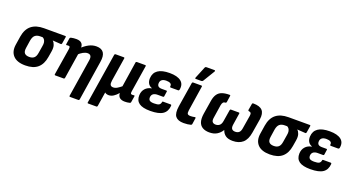

<svg xmlns="http://www.w3.org/2000/svg" viewBox="-55 -1441 4306 2342"><g transform="rotate(20 2098.5 -270.0)"><path d="M235 11Q127 11 77 -43Q27 -97 42 -190L59 -299Q75 -398 134.5 -446Q194 -494 297 -494H572Q584 -494 582 -482L568 -395Q565 -382 554 -383L449 -390V-388Q467 -373 477.5 -341.5Q488 -310 480 -260L467 -182Q452 -87 395.5 -38Q339 11 235 11ZM246 -103Q286 -103 308.5 -123Q331 -143 338 -190L353 -282Q359 -313 355 -333Q351 -353 342 -365.5Q333 -378 319 -385H287Q247 -385 222 -365Q197 -345 188 -293L173 -193Q166 -145 185 -124Q204 -103 246 -103Z M883 185Q870 185 872 172L949 -317Q960 -390 902 -390Q876 -390 845 -373.5Q814 -357 778 -322L781 -407Q832 -457 879 -481Q926 -505 975 -505Q1042 -505 1069.5 -464.5Q1097 -424 1083 -341L1003 172Q1000 185 990 185ZM624 0Q611 0 613 -13L668 -355Q671 -380 667.5 -388Q664 -396 649 -396Q643 -396 637.5 -395.5Q632 -395 626 -394Q617 -393 618 -404L630 -484Q632 -490 635 -493Q638 -496 646 -498Q662 -502 680 -503.5Q698 -505 714 -505Q764 -505 786 -479.5Q808 -454 801 -405L797 -383L799 -358L745 -13Q743 0 731 0Z M1118 185Q1105 185 1108 172L1212 -482Q1214 -494 1226 -494H1332Q1344 -494 1342 -482L1294 -178Q1288 -139 1298 -121.5Q1308 -104 1335 -104Q1362 -104 1388 -120Q1414 -136 1438 -156L1488 -482Q1490 -494 1503 -494H1610Q1622 -494 1620 -482L1566 -141Q1562 -115 1566 -107Q1570 -99 1585 -99Q1592 -99 1598 -99.5Q1604 -100 1609 -101Q1618 -102 1617 -91L1604 -10Q1603 -5 1600 -1.5Q1597 2 1588 4Q1573 8 1558 9.5Q1543 11 1526 11Q1486 11 1462 -7.5Q1438 -26 1436 -67H1435Q1408 -35 1378 -15.5Q1348 4 1316 4Q1300 4 1287 -0.5Q1274 -5 1266 -13L1237 172Q1235 185 1223 185Z M1857 11Q1757 11 1711.5 -22.5Q1666 -56 1668 -124Q1670 -176 1700.5 -210.5Q1731 -245 1782 -254L1783 -257Q1750 -268 1733.5 -296Q1717 -324 1719 -364Q1723 -434 1774.5 -469.5Q1826 -505 1926 -505Q2026 -505 2074 -466.5Q2122 -428 2107 -354Q2103 -342 2093 -342H1996Q1985 -342 1986 -353Q1991 -378 1973 -390.5Q1955 -403 1919 -403Q1881 -403 1861 -387.5Q1841 -372 1840 -342Q1839 -316 1853.5 -303Q1868 -290 1901 -290H1958Q1970 -290 1968 -279L1959 -217Q1958 -205 1945 -205H1876Q1840 -205 1820 -189.5Q1800 -174 1798 -145Q1797 -116 1813.5 -103.5Q1830 -91 1871 -91Q1916 -91 1934 -101.5Q1952 -112 1957 -137Q1957 -149 1969 -149H2066Q2077 -149 2077 -136Q2072 -60 2020 -24.5Q1968 11 1857 11Z M2291 11Q2216 11 2184.5 -28.5Q2153 -68 2168 -164L2219 -482Q2221 -494 2233 -494H2339Q2351 -494 2349 -482L2299 -157Q2294 -123 2303 -110.5Q2312 -98 2343 -98Q2357 -98 2371.5 -100Q2386 -102 2399 -105Q2409 -106 2408 -93L2396 -13Q2393 -2 2383 0Q2366 5 2342.5 8Q2319 11 2291 11ZM2246 -546Q2240 -546 2239 -550.5Q2238 -555 2240 -561L2302 -712Q2305 -719 2310 -722Q2315 -725 2322 -725H2425Q2433 -725 2434.5 -720Q2436 -715 2432 -708L2341 -558Q2334 -546 2320 -546Z M2624 11Q2572 11 2536.5 -9.5Q2501 -30 2487.5 -72Q2474 -114 2484 -180L2513 -360Q2522 -413 2544 -445Q2566 -477 2604.5 -491Q2643 -505 2702 -505Q2715 -505 2712 -493L2700 -411Q2697 -398 2688 -398Q2668 -398 2657.5 -386.5Q2647 -375 2642 -349L2616 -179Q2609 -139 2622.5 -122Q2636 -105 2665 -105Q2695 -105 2715.5 -122.5Q2736 -140 2742 -180L2766 -328Q2768 -341 2779 -341H2881Q2893 -341 2890 -328L2867 -179Q2861 -139 2875 -122Q2889 -105 2919 -105Q2950 -105 2968.5 -121.5Q2987 -138 2993 -179L3021 -349Q3025 -374 3017.5 -385Q3010 -396 2990 -398Q2981 -398 2981 -411L2995 -493Q2997 -505 3011 -505Q3095 -505 3129 -467Q3163 -429 3151 -350L3121 -168Q3106 -74 3057 -31.5Q3008 11 2927 11Q2867 11 2834 -13Q2801 -37 2788 -78H2786Q2763 -39 2723.5 -14Q2684 11 2624 11Z M3409 11Q3301 11 3251 -43Q3201 -97 3216 -190L3233 -299Q3249 -398 3308.5 -446Q3368 -494 3471 -494H3746Q3758 -494 3756 -482L3742 -395Q3739 -382 3728 -383L3623 -390V-388Q3641 -373 3651.5 -341.5Q3662 -310 3654 -260L3641 -182Q3626 -87 3569.5 -38Q3513 11 3409 11ZM3420 -103Q3460 -103 3482.5 -123Q3505 -143 3512 -190L3527 -282Q3533 -313 3529 -333Q3525 -353 3516 -365.5Q3507 -378 3493 -385H3461Q3421 -385 3396 -365Q3371 -345 3362 -293L3347 -193Q3340 -145 3359 -124Q3378 -103 3420 -103Z M3935 11Q3835 11 3789.5 -22.5Q3744 -56 3746 -124Q3748 -176 3778.5 -210.5Q3809 -245 3860 -254L3861 -257Q3828 -268 3811.5 -296Q3795 -324 3797 -364Q3801 -434 3852.5 -469.5Q3904 -505 4004 -505Q4104 -505 4152 -466.5Q4200 -428 4185 -354Q4181 -342 4171 -342H4074Q4063 -342 4064 -353Q4069 -378 4051 -390.5Q4033 -403 3997 -403Q3959 -403 3939 -387.5Q3919 -372 3918 -342Q3917 -316 3931.5 -303Q3946 -290 3979 -290H4036Q4048 -290 4046 -279L4037 -217Q4036 -205 4023 -205H3954Q3918 -205 3898 -189.5Q3878 -174 3876 -145Q3875 -116 3891.5 -103.5Q3908 -91 3949 -91Q3994 -91 4012 -101.5Q4030 -112 4035 -137Q4035 -149 4047 -149H4144Q4155 -149 4155 -136Q4150 -60 4098 -24.5Q4046 11 3935 11Z"/></g></svg>

Font: Sofia Sans Semi Condensed ExtraBold
Style: Italic
Weight: 800
Italic angle: -9°
Version: Version 4.100